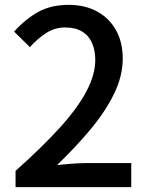

<svg xmlns="http://www.w3.org/2000/svg" viewBox="-20 -770 610 790"><path d="M44 0V-67Q153 -164 226 -244.5Q299 -325 335.5 -394Q372 -463 372 -523Q372 -563 358.5 -593.5Q345 -624 317.5 -640.5Q290 -657 248 -657Q205 -657 169 -633.5Q133 -610 103 -576L38 -640Q85 -692 137.5 -721Q190 -750 263 -750Q330 -750 380 -722.5Q430 -695 457.5 -645.5Q485 -596 485 -529Q485 -458 450 -385.5Q415 -313 354 -239.5Q293 -166 215 -91Q244 -94 276.5 -96.5Q309 -99 335 -99H520V0Z"/></svg>

Font: Noto Sans TC Thin Medium
Style: Regular
Weight: 500
Version: Version 2.004-H2;hotconv 1.0.118;makeotfexe 2.5.65603